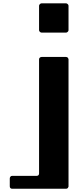

<svg xmlns="http://www.w3.org/2000/svg" viewBox="-20 -830 480 1178"><path d="M219.7 -794.9Q219.7 -799.8 224.6 -804.7Q229.5 -809.6 235.4 -809.6Q272.5 -809.6 309.6 -809.6Q347.7 -809.6 384.8 -809.6Q390.6 -809.6 395.5 -804.7Q400.4 -799.8 400.4 -794.9Q400.4 -757.8 400.4 -719.7Q400.4 -682.6 400.4 -644.5Q400.4 -639.6 395.5 -634.8Q390.6 -629.9 384.8 -629.9Q347.7 -629.9 309.6 -629.9Q272.5 -629.9 235.4 -629.9Q229.5 -629.9 224.6 -634.8Q219.7 -639.6 219.7 -644.5Q219.7 -682.6 219.7 -719.7Q219.7 -757.8 219.7 -794.9ZM219.7 -465.8Q219.7 -468.8 220.7 -471.7Q222.7 -474.6 224.6 -476.6Q226.6 -478.5 229.5 -479.5Q231.4 -480.5 235.4 -480.5Q272.5 -480.5 309.6 -480.5Q347.7 -480.5 384.8 -480.5Q387.7 -480.5 390.6 -479.5Q393.6 -478.5 395.5 -476.6Q397.5 -474.6 398.4 -471.7Q400.4 -468.8 400.4 -465.8Q400.4 -270.5 400.4 -76.2Q400.4 118.2 400.4 313.5Q400.4 316.4 398.4 319.3Q397.5 322.3 395.5 324.2Q393.6 326.2 390.6 327.1Q387.7 328.1 384.8 328.1Q302.7 328.1 219.7 328.1Q137.7 328.1 54.7 328.1Q51.8 328.1 48.8 327.1Q46.9 326.2 43.9 324.2Q42 322.3 41 319.3Q40 316.4 40 313.5Q40 300.8 40 289.1Q40 276.4 40 264.6Q40 260.7 41 258.8Q42 255.9 43.9 253.9Q46.9 252 48.8 250Q51.8 249 54.7 249Q92.8 249 129.9 249Q168 249 205.1 249Q208 249 210.9 248Q213.9 247.1 215.8 245.1Q217.8 243.2 218.8 240.2Q219.7 237.3 219.7 234.4Q219.7 59.6 219.7 -116.2Q219.7 -291 219.7 -465.8Z"/></svg>

Font: pil love
Style: regular
Weight: 400
Designer: pierpaolo belleggia, riccardo antolini, manuela ilari
Foundry: pil communication
Version: Version 1.2